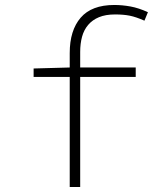

<svg xmlns="http://www.w3.org/2000/svg" viewBox="-20 -751 640 771"><path d="M260 0V-442H115V-476L260 -480V-538Q260 -629 304 -680Q348 -731 439 -731Q471 -731 504 -725Q537 -719 574 -702L560 -668Q526 -683 501 -688Q476 -693 442 -693Q404 -693 377.5 -682Q351 -671 334 -651Q317 -631 309.5 -603.5Q302 -576 302 -542V-480H525V-442H302V0Z"/></svg>

Font: Source Code Pro Light
Style: Regular
Weight: 300
Monospace: yes
Designer: Paul D. Hunt, Teo Tuominen
Foundry: Adobe Systems Incorporated
Version: Version 2.030;PS 1.000;hotconv 16.6.51;makeotf.lib2.5.65220